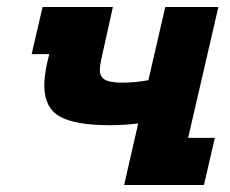

<svg xmlns="http://www.w3.org/2000/svg" viewBox="-20 -526 654 546"><path d="M301 -506 269 -362Q264 -339 264 -327Q264 -308 278 -299.5Q292 -291 328 -291Q366 -291 402 -298L450 -506H601L515 -134H591L560 0H333L373 -175Q333 -170 293 -170Q193 -170 149.5 -195Q106 -220 106 -283Q106 -312 115 -351L120 -372H70L101 -506Z"/></svg>

Font: Arvo
Style: Bold Italic
Weight: 700
Italic angle: -13°
Designer: Anton Koovit (Cyrillic Expansion: Cyreal)
Foundry: Anton Koovit, Yassin Baggar
Version: Version 3.000